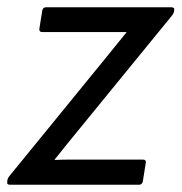

<svg xmlns="http://www.w3.org/2000/svg" viewBox="-24 -507 499 527"><path d="M3 0Q-6 0 -4 -8V-11Q-3 -18 2 -24L263 -344Q278 -363 293 -381Q308 -399 323 -418V-419Q300 -419 276.5 -419Q253 -419 230 -419H92Q83 -419 84 -428L92 -478Q94 -487 102 -487H446Q456 -487 454 -479V-477Q453 -470 447 -463L198 -158Q180 -136 162 -114Q144 -92 126 -69V-68Q150 -69 173 -69Q196 -69 220 -69H368Q378 -69 376 -59L368 -9Q366 0 358 0Z"/></svg>

Font: Sofia Sans Semi Condensed
Style: Italic
Weight: 400
Italic angle: -9°
Designer: Botio Nikoltchev, Ani Petrova
Foundry: lettersoup
Version: Version 4.101